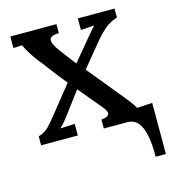

<svg xmlns="http://www.w3.org/2000/svg" viewBox="-103 -584 758 849"><g transform="rotate(-15 276.0 -160.0)"><path d="M505 180Q506 124 498 83.5Q490 43 472 21.5Q454 0 423 0H316V-41Q342 -42 349.5 -54Q357 -66 337 -90L247 -198L176 -103Q168 -93 161 -83.5Q154 -74 146.5 -66Q139 -58 130 -50L197 -53V0H29V-41Q57 -49 75 -67Q93 -85 118 -117L214 -237Q199 -256 180 -280Q161 -304 144 -327Q127 -350 115 -364Q95 -390 81.5 -412.5Q68 -435 62 -449L22 -447V-500H233V-459Q193 -458 190.5 -439.5Q188 -421 219 -380L273 -309L347 -398Q361 -414 371.5 -427Q382 -440 393 -451L331 -447V-500H499V-459Q474 -451 455.5 -438.5Q437 -426 419.5 -407.5Q402 -389 379 -361L306 -272L436 -113Q448 -98 459.5 -83.5Q471 -69 482 -50L552 -54V180Z"/></g></svg>

Font: Lora Medium
Style: Regular
Weight: 500
Designer: Olga Karpushina, Alexei Vanyashin (Cyrillic)
Foundry: Cyreal
Version: Version 3.004